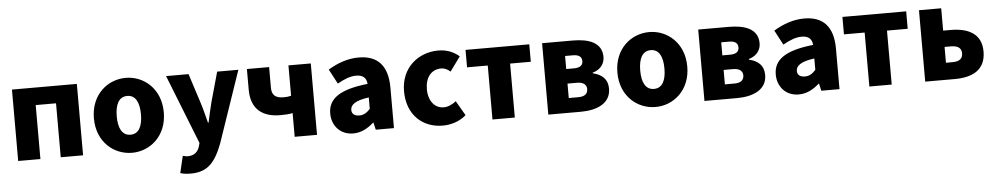

<svg xmlns="http://www.w3.org/2000/svg" viewBox="-42 -944 7904 1524"><g transform="rotate(-5 3910.5 -182.0)"><path d="M72 0H249V-430H411V0H589V-569H72Z M979 14C1123 14 1257 -96 1257 -284C1257 -473 1123 -583 979 -583C834 -583 700 -473 700 -284C700 -96 834 14 979 14ZM979 -130C912 -130 882 -190 882 -284C882 -379 912 -439 979 -439C1045 -439 1075 -379 1075 -284C1075 -190 1045 -130 979 -130Z M1429 219C1564 219 1625 147 1681 1L1876 -569H1707L1641 -333C1628 -279 1615 -226 1604 -172H1599C1584 -228 1572 -281 1555 -333L1479 -569H1300L1518 -17L1510 12C1497 52 1469 80 1415 80C1402 80 1387 75 1377 73L1345 208C1369 215 1392 219 1429 219Z M2275 0H2453V-569H2275V-327C2256 -322 2239 -320 2215 -320C2148 -320 2121 -348 2121 -404V-569H1944V-404C1944 -243 2042 -181 2176 -181C2223 -181 2245 -183 2275 -189Z M2741 14C2804 14 2857 -15 2904 -57H2908L2921 0H3066V-323C3066 -501 2983 -583 2836 -583C2747 -583 2666 -553 2591 -508L2653 -391C2710 -423 2757 -441 2802 -441C2860 -441 2884 -414 2888 -368C2666 -344 2572 -279 2572 -159C2572 -64 2636 14 2741 14ZM2802 -124C2765 -124 2741 -140 2741 -173C2741 -213 2777 -245 2888 -260V-169C2862 -141 2838 -124 2802 -124Z M3454 14C3514 14 3586 -4 3641 -53L3573 -170C3544 -147 3510 -130 3474 -130C3404 -130 3353 -190 3353 -284C3353 -379 3402 -439 3480 -439C3505 -439 3527 -430 3553 -408L3636 -522C3593 -559 3539 -583 3470 -583C3311 -583 3171 -473 3171 -284C3171 -96 3294 14 3454 14Z M3851 0H4029V-430H4194V-569H3686V-430H3851Z M4296 0H4555C4684 0 4794 -46 4794 -164C4794 -240 4748 -279 4676 -296V-301C4745 -320 4772 -371 4772 -418C4772 -533 4668 -569 4540 -569H4296ZM4469 -348V-452H4531C4582 -452 4602 -432 4602 -399C4602 -368 4581 -348 4531 -348ZM4469 -117V-232H4545C4599 -232 4621 -207 4621 -176C4621 -142 4601 -117 4546 -117Z M5150 14C5294 14 5428 -96 5428 -284C5428 -473 5294 -583 5150 -583C5005 -583 4871 -473 4871 -284C4871 -96 5005 14 5150 14ZM5150 -130C5083 -130 5053 -190 5053 -284C5053 -379 5083 -439 5150 -439C5216 -439 5246 -379 5246 -284C5246 -190 5216 -130 5150 -130Z M5540 0H5799C5928 0 6038 -46 6038 -164C6038 -240 5992 -279 5920 -296V-301C5989 -320 6016 -371 6016 -418C6016 -533 5912 -569 5784 -569H5540ZM5713 -348V-452H5775C5826 -452 5846 -432 5846 -399C5846 -368 5825 -348 5775 -348ZM5713 -117V-232H5789C5843 -232 5865 -207 5865 -176C5865 -142 5845 -117 5790 -117Z M6291 14C6354 14 6407 -15 6454 -57H6458L6471 0H6616V-323C6616 -501 6533 -583 6386 -583C6297 -583 6216 -553 6141 -508L6203 -391C6260 -423 6307 -441 6352 -441C6410 -441 6434 -414 6438 -368C6216 -344 6122 -279 6122 -159C6122 -64 6186 14 6291 14ZM6352 -124C6315 -124 6291 -140 6291 -173C6291 -213 6327 -245 6438 -260V-169C6412 -141 6388 -124 6352 -124Z M6854 0H7032V-430H7197V-569H6689V-430H6854Z M7299 0H7535C7673 0 7781 -49 7781 -198C7781 -342 7673 -391 7535 -391H7476V-569H7299ZM7476 -135V-261H7527C7584 -261 7610 -239 7610 -199C7610 -156 7584 -135 7527 -135Z"/></g></svg>

Font: Noto Sans Korean Black
Style: Bold
Weight: 900
Designer: Ryoko NISHIZUKA (kana & ideographs); Paul D. Hunt (Latin, Greek & Cyrillic); Wenlong ZHANG (bopomofo); Sandoll Communica
Foundry: Adobe Systems Incorporated
Version: Version 1.000;PS 1;hotconv 1.0.78;makeotf.lib2.5.61930